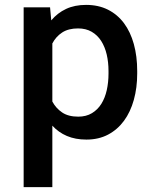

<svg xmlns="http://www.w3.org/2000/svg" viewBox="-20 -558 640 781"><path d="M538.1 -258.8Q538.1 -201.2 524.4 -151.9Q510.7 -102.5 484.4 -66.7Q458 -30.8 419.7 -10.5Q381.3 9.8 331.5 9.8Q286.6 9.8 252.2 -4.9Q217.8 -19.5 192.9 -46.9V203.1H76.2V-528.3H183.6L188.5 -475.1Q213.9 -505.4 248.8 -521.7Q283.7 -538.1 330.1 -538.1Q380.4 -538.1 419.2 -518.6Q458 -499 484.4 -463.6Q510.7 -428.2 524.4 -378.7Q538.1 -329.1 538.1 -269ZM421.4 -269Q421.4 -304.7 414.1 -336.2Q406.7 -367.7 391.6 -391.4Q376.5 -415 353 -428.7Q329.6 -442.4 297.4 -442.4Q258.3 -442.4 232.9 -425.8Q207.5 -409.2 192.9 -381.3V-145Q207.5 -117.7 232.7 -100.6Q257.8 -83.5 298.3 -83.5Q330.6 -83.5 354 -97.7Q377.4 -111.8 392.3 -135.7Q407.2 -159.7 414.3 -191.4Q421.4 -223.1 421.4 -258.8Z"/></svg>

Font: Roboto Mono
Style: Regular
Weight: 500
Designer: Google
Version: Version 2.000986; 2015; ttfautohint (v1.3)